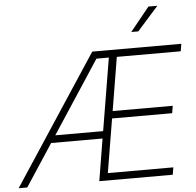

<svg xmlns="http://www.w3.org/2000/svg" viewBox="-94 -1015 1102 1077"><g transform="rotate(-5 456.5 -476.0)"><path d="M-32.7 0 445.3 -727.5H946.8L939.9 -686H580.1L530.3 -385.3H868.7L861.8 -344.2H523.4L473.1 -41H841.8L835 0H421.4L460.4 -236.8H170.9L15.6 0ZM197.8 -277.8H467.3L535.2 -686H465.3ZM672.9 -817.9 781.2 -951.7H831.5L712.4 -817.9Z"/></g></svg>

Font: Inter Display ExtraLight
Style: Italic
Weight: 200
Italic angle: -9.39999°
Designer: Rasmus Andersson
Foundry: rsms
Version: Version 4.000;git-a52131595